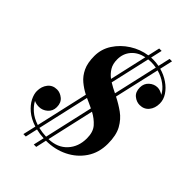

<svg xmlns="http://www.w3.org/2000/svg" viewBox="-264 -933 1116 1116"><g transform="rotate(45 294.0 -375.0)"><path d="M358.5 -830H378.5L362.5 -759.5Q371 -760 379.5 -760Q403 -760 427 -755.5L444 -830H464L446 -751Q485.5 -740 517.5 -718Q549.5 -696 568.5 -667Q587.5 -638 587.5 -606.5Q587.5 -568 566.8 -542.5Q546 -517 510 -517Q484.5 -517 461.8 -535.2Q439 -553.5 439 -590.5Q439 -623 461.5 -643.2Q484 -663.5 512.5 -663.5Q524 -663.5 535.8 -659Q547.5 -654.5 557.5 -648Q543.5 -676.5 512.8 -699.5Q482 -722.5 442 -733.5L378.5 -455Q418.5 -435 455.2 -408.8Q492 -382.5 515.8 -339.8Q539.5 -297 539.5 -227.5Q539.5 -154 503 -99.8Q466.5 -45.5 405.8 -15.5Q345 14.5 272.5 14.5H272L257.5 80H237.5L252.5 14Q219 12.5 189 5L172 80H152L170.5 0Q122 -15.5 91 -42Q60 -68.5 45.2 -98Q30.5 -127.5 30.5 -152.5Q30.5 -190 51 -216Q71.5 -242 107.5 -242Q133 -242 156 -223.2Q179 -204.5 179 -168.5Q179 -135.5 155.8 -115.5Q132.5 -95.5 104 -95.5Q81 -95.5 63.5 -104Q76.5 -78.5 103.8 -54.5Q131 -30.5 174 -16.5L247 -338.5Q214 -355.5 185.8 -379Q157.5 -402.5 140 -439.2Q122.5 -476 122.5 -532.5Q122.5 -589.5 153.5 -637.2Q184.5 -685 234.5 -716.8Q284.5 -748.5 342 -757ZM381 -741.5Q369.5 -741.5 358 -740L302.5 -495.5Q316 -487 330.8 -479.2Q345.5 -471.5 361 -464L423 -737.5Q402 -741.5 381 -741.5ZM230.5 -613Q230.5 -575.5 245.8 -550.5Q261 -525.5 285.5 -507L337.5 -737Q287.5 -726.5 259 -693.2Q230.5 -660 230.5 -613ZM192.5 -11Q222.5 -4 256 -2.5L324 -303Q310 -310 295 -316.5Q280 -323 265 -330ZM431 -163.5Q431 -216 405.2 -245Q379.5 -274 342 -294L276 -2.5Q348 -4.5 389.5 -49.5Q431 -94.5 431 -163.5Z"/></g></svg>

Font: Bodoni* 11pt Medium
Style: Italic
Weight: 500
Italic angle: -13°
Version: Version 2.3